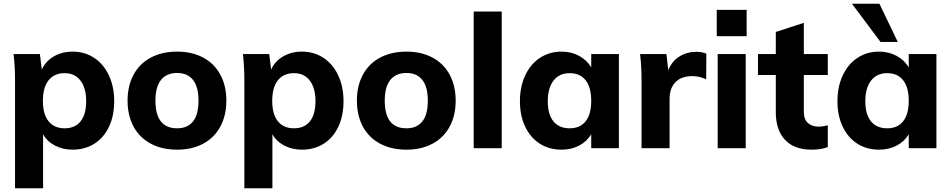

<svg xmlns="http://www.w3.org/2000/svg" viewBox="-20 -798 5124 1034"><path d="M595 -253Q595 -175 567 -115.5Q539 -56 488 -24Q437 8 371 8Q318 8 276 -14Q234 -36 212 -75V216H61V-362Q61 -443 53 -507H195L205 -423Q225 -468 269.5 -494Q314 -520 371 -520Q436 -520 487 -486.5Q538 -453 566.5 -392Q595 -331 595 -253ZM444 -253Q444 -324 413.5 -364Q383 -404 328 -404Q272 -404 241.5 -365.5Q211 -327 211 -255Q211 -183 241.5 -145Q272 -107 328 -107Q384 -107 414 -144.5Q444 -182 444 -253Z M667 -256Q667 -336 699.5 -396Q732 -456 792.5 -488Q853 -520 934 -520Q1014 -520 1074 -488Q1134 -456 1166.5 -396Q1199 -336 1199 -256Q1199 -176 1166.5 -116Q1134 -56 1074 -24Q1014 8 934 8Q853 8 792.5 -24Q732 -56 699.5 -116Q667 -176 667 -256ZM1049 -256Q1049 -330 1019.5 -367.5Q990 -405 934 -405Q877 -405 847 -367.5Q817 -330 817 -256Q817 -107 934 -107Q990 -107 1019.5 -144Q1049 -181 1049 -256Z M1830 -253Q1830 -175 1802 -115.5Q1774 -56 1723 -24Q1672 8 1606 8Q1553 8 1511 -14Q1469 -36 1447 -75V216H1296V-362Q1296 -443 1288 -507H1430L1440 -423Q1460 -468 1504.5 -494Q1549 -520 1606 -520Q1671 -520 1722 -486.5Q1773 -453 1801.5 -392Q1830 -331 1830 -253ZM1679 -253Q1679 -324 1648.5 -364Q1618 -404 1563 -404Q1507 -404 1476.5 -365.5Q1446 -327 1446 -255Q1446 -183 1476.5 -145Q1507 -107 1563 -107Q1619 -107 1649 -144.5Q1679 -182 1679 -253Z M1902 -256Q1902 -336 1934.5 -396Q1967 -456 2027.5 -488Q2088 -520 2169 -520Q2249 -520 2309 -488Q2369 -456 2401.5 -396Q2434 -336 2434 -256Q2434 -176 2401.5 -116Q2369 -56 2309 -24Q2249 8 2169 8Q2088 8 2027.5 -24Q1967 -56 1934.5 -116Q1902 -176 1902 -256ZM2284 -256Q2284 -330 2254.5 -367.5Q2225 -405 2169 -405Q2112 -405 2082 -367.5Q2052 -330 2052 -256Q2052 -107 2169 -107Q2225 -107 2254.5 -144Q2284 -181 2284 -256Z M2531 0V-736H2682V0Z M3313 -507V0H3164V-75Q3141 -36 3099 -14Q3057 8 3004 8Q2938 8 2887.5 -24Q2837 -56 2808.5 -115.5Q2780 -175 2780 -253Q2780 -331 2808.5 -392Q2837 -453 2888 -486.5Q2939 -520 3004 -520Q3057 -520 3099 -497Q3141 -474 3164 -435V-507ZM3164 -255Q3164 -327 3134 -365.5Q3104 -404 3048 -404Q2992 -404 2961 -364Q2930 -324 2930 -253Q2930 -182 2960.5 -144.5Q2991 -107 3048 -107Q3104 -107 3134 -145Q3164 -183 3164 -255Z M3784 -509 3783 -371Q3746 -388 3709 -388Q3649 -388 3617.5 -355.5Q3586 -323 3586 -265V0H3435V-362Q3435 -443 3427 -507H3569L3579 -420Q3598 -468 3638.5 -493.5Q3679 -519 3730 -519Q3762 -519 3784 -509Z M3845 0V-507H3996V0ZM3840 -745H4001V-603H3840Z M4309 -394V-197Q4309 -155 4331 -135.5Q4353 -116 4388 -116Q4410 -116 4438 -123V-6Q4402 8 4351 8Q4257 8 4207.5 -45Q4158 -98 4158 -194V-394H4062V-507H4158V-626L4309 -675V-507H4438V-394Z M5023 -507V0H4874V-75Q4851 -36 4809 -14Q4767 8 4714 8Q4648 8 4597.5 -24Q4547 -56 4518.5 -115.5Q4490 -175 4490 -253Q4490 -331 4518.5 -392Q4547 -453 4598 -486.5Q4649 -520 4714 -520Q4767 -520 4809 -497Q4851 -474 4874 -435V-507ZM4874 -255Q4874 -327 4844 -365.5Q4814 -404 4758 -404Q4702 -404 4671 -364Q4640 -324 4640 -253Q4640 -182 4670.5 -144.5Q4701 -107 4758 -107Q4814 -107 4844 -145Q4874 -183 4874 -255ZM4722 -572 4568 -778H4716L4815 -572Z"/></svg>

Font: Muli ExtraBold
Style: Regular
Weight: 800
Designer: Vernon Adams
Foundry: Vernon Adams
Version: Version 2.000